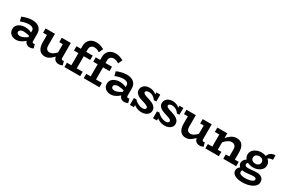

<svg xmlns="http://www.w3.org/2000/svg" viewBox="122 -2140 5526 3761"><g transform="rotate(30 2885.5 -259.0)"><path d="M510 7.8Q479.1 7.8 453.4 -7.4Q427.7 -22.6 412.3 -52.1Q396.9 -81.6 396.9 -123.8V-298Q396.9 -327 381.2 -344.7Q365.6 -362.4 339 -370.5Q312.5 -378.6 280.7 -378.6Q241.1 -378.6 194.5 -367.6Q147.9 -356.5 98.8 -337.3L73.7 -431.9Q130.5 -455.8 188.1 -469.5Q245.7 -483.2 297.5 -483.2Q368.1 -483.2 416.8 -460.2Q465.5 -437.2 490.2 -394.9Q515 -352.5 515 -292.7V-134.6Q515 -113.7 523.3 -104.5Q531.6 -95.3 544.7 -95.3Q553.4 -95.3 560.7 -97.5Q568 -99.7 572.9 -101.4L597.5 -12.8Q585.7 -6.1 562.6 0.8Q539.5 7.8 510 7.8ZM207.2 13.8Q163.8 13.8 126.6 -2.8Q89.4 -19.5 66.9 -53.1Q44.4 -86.8 44.4 -137.4Q45.2 -189.3 74.5 -224Q103.9 -258.8 149.1 -276.2Q194.4 -293.5 243 -293.5Q303.6 -293.5 346.7 -279.3Q389.9 -265.1 434.8 -243.5V-165.8Q382.1 -190.4 340.2 -197.2Q298.3 -204 266.7 -204.2Q240.8 -204.5 218.3 -197.5Q195.7 -190.5 181.8 -177Q167.9 -163.6 167.9 -142Q167.9 -124.1 178.2 -112.1Q188.5 -100 205.6 -94.3Q222.6 -88.5 241.7 -88.5Q263.6 -88.5 294.3 -98.5Q325.1 -108.4 361.1 -129.9Q397.2 -151.3 434.8 -185.7L432.5 -103.3Q398 -67.1 361 -40.7Q324.1 -14.2 285.9 -0.2Q247.8 13.8 207.2 13.8Z M861.5 14Q820.8 14 789.2 -0.1Q757.6 -14.1 735.7 -41.7Q713.7 -69.2 702.2 -110.8Q690.7 -152.3 690.7 -206.6V-471H814.9V-208.2Q814.9 -184.7 819.6 -165.4Q824.3 -146.1 834.9 -131.7Q845.4 -117.3 862.9 -109.3Q880.4 -101.3 906.8 -101.3Q929.9 -101.3 954.3 -112Q978.7 -122.6 1004.2 -143Q1029.7 -163.3 1055.9 -193.1Q1082.1 -222.9 1108.6 -260.3V-162.8Q1076 -119.6 1045.8 -86.7Q1015.6 -53.8 986 -31.4Q956.4 -9 925.8 2.5Q895.2 14 861.5 14ZM603.1 -372.5V-471H793.3V-372.5ZM1173.3 9.2Q1137 9.2 1109.3 -5.9Q1081.6 -21 1065.7 -50.5Q1049.8 -80 1049.8 -122.2V-471H1174V-132.9Q1174 -111.8 1182.7 -102.9Q1191.3 -93.9 1203.4 -93.9Q1212.8 -93.9 1219.4 -95.6Q1226 -97.4 1231.2 -99.8L1257 -11.2Q1244 -4.2 1221.6 2.5Q1199.3 9.2 1173.3 9.2ZM969.9 -372.5V-471H1157.9V-372.5Z M1401.9 -50.6V-533.7Q1401.9 -595.6 1427.3 -640.3Q1452.7 -685 1498.7 -709Q1544.7 -733 1605.3 -733Q1656.7 -733 1697.8 -719.3Q1738.9 -705.6 1783.4 -682.5L1739.5 -587Q1706.9 -608.3 1679.9 -618.3Q1652.8 -628.4 1620.6 -628.4Q1589.9 -628.4 1568.1 -616Q1546.4 -603.7 1534.7 -583.1Q1523.1 -562.5 1523.1 -536.7V-50.6ZM1301.6 0V-98.5H1657.5V0ZM1301.6 -372.5V-471H1669.5V-372.5Z M1837.9 -50.6V-533.7Q1837.9 -595.6 1863.3 -640.3Q1888.7 -685 1934.7 -709Q1980.7 -733 2041.3 -733Q2092.7 -733 2133.8 -719.3Q2174.9 -705.6 2219.4 -682.5L2175.5 -587Q2142.9 -608.3 2115.9 -618.3Q2088.8 -628.4 2056.6 -628.4Q2025.9 -628.4 2004.1 -616Q1982.4 -603.7 1970.7 -583.1Q1959.1 -562.5 1959.1 -536.7V-50.6ZM1737.6 0V-98.5H2093.5V0ZM1737.6 -372.5V-471H2105.5V-372.5Z M2649 7.8Q2618.1 7.8 2592.4 -7.4Q2566.7 -22.6 2551.3 -52.1Q2535.9 -81.6 2535.9 -123.8V-298Q2535.9 -327 2520.2 -344.7Q2504.6 -362.4 2478 -370.5Q2451.5 -378.6 2419.7 -378.6Q2380.1 -378.6 2333.5 -367.6Q2286.9 -356.5 2237.8 -337.3L2212.7 -431.9Q2269.5 -455.8 2327.1 -469.5Q2384.7 -483.2 2436.5 -483.2Q2507.1 -483.2 2555.8 -460.2Q2604.5 -437.2 2629.2 -394.9Q2654 -352.5 2654 -292.7V-134.6Q2654 -113.7 2662.3 -104.5Q2670.6 -95.3 2683.7 -95.3Q2692.4 -95.3 2699.7 -97.5Q2707 -99.7 2711.9 -101.4L2736.5 -12.8Q2724.7 -6.1 2701.6 0.8Q2678.5 7.8 2649 7.8ZM2346.2 13.8Q2302.8 13.8 2265.6 -2.8Q2228.4 -19.5 2205.9 -53.1Q2183.4 -86.8 2183.4 -137.4Q2184.2 -189.3 2213.5 -224Q2242.9 -258.8 2288.1 -276.2Q2333.4 -293.5 2382 -293.5Q2442.6 -293.5 2485.7 -279.3Q2528.9 -265.1 2573.8 -243.5V-165.8Q2521.1 -190.4 2479.2 -197.2Q2437.3 -204 2405.7 -204.2Q2379.8 -204.5 2357.3 -197.5Q2334.7 -190.5 2320.8 -177Q2306.9 -163.6 2306.9 -142Q2306.9 -124.1 2317.2 -112.1Q2327.5 -100 2344.6 -94.3Q2361.6 -88.5 2380.7 -88.5Q2402.6 -88.5 2433.3 -98.5Q2464.1 -108.4 2500.1 -129.9Q2536.2 -151.3 2573.8 -185.7L2571.5 -103.3Q2537 -67.1 2500 -40.7Q2463.1 -14.2 2424.9 -0.2Q2386.8 13.8 2346.2 13.8Z M3048.8 14Q3014.3 14 2981.8 6.4Q2949.4 -1.2 2920.3 -16.4Q2891.3 -31.5 2866.9 -53.6Q2842.5 -75.8 2824.5 -105L2872.6 -106.3V1H2783.4V-153.8L2837 -158.2Q2857.9 -133.1 2890.2 -111.7Q2922.4 -90.4 2958.5 -77.8Q2994.7 -65.2 3027 -65.2Q3049.3 -65.2 3064.8 -70.3Q3080.4 -75.4 3088.8 -85.5Q3097.2 -95.6 3097.2 -109.1Q3097.2 -120.7 3090.4 -130.8Q3083.7 -140.8 3068.6 -149.5Q3053.5 -158.2 3028.3 -167.5Q3003.2 -176.8 2965.8 -186.6Q2909.1 -202.5 2868.2 -223.4Q2827.3 -244.3 2805.3 -274.4Q2783.2 -304.6 2783.2 -346.6Q2783.2 -384.5 2804 -415.6Q2824.7 -446.7 2862.1 -465.3Q2899.6 -484 2950.4 -484Q2994.1 -484 3032.5 -470.9Q3070.8 -457.8 3101.7 -431.8Q3132.6 -405.8 3153.8 -366.7L3109.1 -364.9V-471H3197.7V-317.2L3144 -311.8Q3125.5 -341.6 3099.6 -362.5Q3073.6 -383.3 3044.2 -394.1Q3014.8 -404.8 2984.7 -404.8Q2962.8 -404.8 2945.6 -399.3Q2928.4 -393.9 2918.8 -383.8Q2909.3 -373.7 2909.3 -360.2Q2909.3 -348.8 2916.6 -339.5Q2923.8 -330.2 2939.1 -321.8Q2954.4 -313.4 2978.4 -304.8Q3002.3 -296.2 3035.3 -286.8Q3091.1 -270.9 3133.5 -249.1Q3175.9 -227.3 3199.6 -196.1Q3223.2 -165 3223.2 -120.3Q3223.2 -80.3 3200.2 -50Q3177.2 -19.6 3137.9 -2.8Q3098.5 14 3048.8 14Z M3570.8 14Q3536.3 14 3503.8 6.4Q3471.4 -1.2 3442.3 -16.4Q3413.3 -31.5 3388.9 -53.6Q3364.5 -75.8 3346.5 -105L3394.6 -106.3V1H3305.4V-153.8L3359 -158.2Q3379.9 -133.1 3412.2 -111.7Q3444.4 -90.4 3480.5 -77.8Q3516.7 -65.2 3549 -65.2Q3571.3 -65.2 3586.8 -70.3Q3602.4 -75.4 3610.8 -85.5Q3619.2 -95.6 3619.2 -109.1Q3619.2 -120.7 3612.4 -130.8Q3605.7 -140.8 3590.6 -149.5Q3575.5 -158.2 3550.3 -167.5Q3525.2 -176.8 3487.8 -186.6Q3431.1 -202.5 3390.2 -223.4Q3349.3 -244.3 3327.3 -274.4Q3305.2 -304.6 3305.2 -346.6Q3305.2 -384.5 3326 -415.6Q3346.7 -446.7 3384.1 -465.3Q3421.6 -484 3472.4 -484Q3516.1 -484 3554.5 -470.9Q3592.8 -457.8 3623.7 -431.8Q3654.6 -405.8 3675.8 -366.7L3631.1 -364.9V-471H3719.7V-317.2L3666 -311.8Q3647.5 -341.6 3621.6 -362.5Q3595.6 -383.3 3566.2 -394.1Q3536.8 -404.8 3506.7 -404.8Q3484.8 -404.8 3467.6 -399.3Q3450.4 -393.9 3440.8 -383.8Q3431.3 -373.7 3431.3 -360.2Q3431.3 -348.8 3438.6 -339.5Q3445.8 -330.2 3461.1 -321.8Q3476.4 -313.4 3500.4 -304.8Q3524.3 -296.2 3557.3 -286.8Q3613.1 -270.9 3655.5 -249.1Q3697.9 -227.3 3721.6 -196.1Q3745.2 -165 3745.2 -120.3Q3745.2 -80.3 3722.2 -50Q3699.2 -19.6 3659.9 -2.8Q3620.5 14 3570.8 14Z M4048.5 14Q4007.8 14 3976.2 -0.1Q3944.6 -14.1 3922.7 -41.7Q3900.7 -69.2 3889.2 -110.8Q3877.7 -152.3 3877.7 -206.6V-471H4001.9V-208.2Q4001.9 -184.7 4006.6 -165.4Q4011.3 -146.1 4021.9 -131.7Q4032.4 -117.3 4049.9 -109.3Q4067.4 -101.3 4093.8 -101.3Q4116.9 -101.3 4141.3 -112Q4165.7 -122.6 4191.2 -143Q4216.7 -163.3 4242.9 -193.1Q4269.1 -222.9 4295.6 -260.3V-162.8Q4263 -119.6 4232.8 -86.7Q4202.6 -53.8 4173 -31.4Q4143.4 -9 4112.8 2.5Q4082.2 14 4048.5 14ZM3790.1 -372.5V-471H3980.3V-372.5ZM4360.3 9.2Q4324 9.2 4296.3 -5.9Q4268.6 -21 4252.7 -50.5Q4236.8 -80 4236.8 -122.2V-471H4361V-132.9Q4361 -111.8 4369.7 -102.9Q4378.3 -93.9 4390.4 -93.9Q4399.8 -93.9 4406.4 -95.6Q4413 -97.4 4418.2 -99.8L4444 -11.2Q4431 -4.2 4408.6 2.5Q4386.3 9.2 4360.3 9.2ZM4156.9 -372.5V-471H4344.9V-372.5Z M4975.6 0V-262.4Q4975.6 -285.6 4969.3 -304.7Q4962.9 -323.9 4950.4 -337.8Q4937.8 -351.7 4919.7 -359.3Q4901.6 -366.9 4878 -366.9Q4852.4 -366.9 4826.5 -356.5Q4800.6 -346.2 4774.4 -325.8Q4748.1 -305.4 4721.9 -276.1Q4695.6 -246.8 4668.3 -208.9V-307.6Q4701.5 -350.7 4732.1 -383.3Q4762.8 -415.9 4792.9 -438.3Q4822.9 -460.8 4855 -471.9Q4887.1 -483 4923.3 -483Q4965.8 -483 4998.8 -469.4Q5031.7 -455.9 5054 -428.2Q5076.3 -400.6 5088.1 -359.7Q5099.9 -318.7 5099.9 -263.8V0ZM4488.6 0V-98.5H4794.5V0ZM4588.9 0V-471H4713.2V0ZM4488.6 -372.5V-471H4684.8V-372.5ZM4894.3 0V-98.5H5186.6V0Z M5439.8 215.3Q5374.6 215.3 5322.4 199.5Q5270.3 183.7 5239.9 153Q5209.6 122.3 5209.6 77.8Q5209.6 47.3 5225.6 23Q5241.6 -1.2 5264.4 -19.4Q5287.2 -37.6 5307.3 -49.2L5359.9 -21.9Q5344.8 -14.7 5330.5 5.3Q5316.2 25.3 5316.2 51.5Q5316.2 72 5331.8 86.3Q5347.5 100.7 5378.9 108Q5410.3 115.3 5456.3 115.3Q5504.4 115.3 5546.7 106.3Q5589 97.3 5615.5 80.4Q5642.1 63.6 5642.1 41.2Q5642.1 18.5 5625 9.4Q5608 0.2 5576.2 0.2Q5555.2 0.2 5533.1 2.5Q5511 4.7 5486.8 7.6Q5462.5 10.5 5434.7 12.8Q5406.9 15 5374.1 15Q5333.6 15 5299.8 0.6Q5266 -13.9 5245.6 -39.7Q5225.2 -65.5 5225.2 -100Q5225.2 -135.4 5243 -162.2Q5260.8 -189 5288.6 -208Q5316.3 -227 5345.9 -237.4L5393.3 -203.2Q5377.3 -195.6 5363.5 -183.8Q5349.6 -172 5341.1 -158.3Q5332.5 -144.5 5332.5 -129.5Q5332.5 -113.3 5341.5 -103.2Q5350.5 -93.2 5365 -88.3Q5379.6 -83.4 5397.9 -83.4Q5424.1 -83.4 5447.9 -85.3Q5471.7 -87.2 5495.6 -89.7Q5519.4 -92.2 5545.6 -94.1Q5571.9 -96 5603.1 -96Q5647.9 -96 5682.3 -81.2Q5716.7 -66.4 5736.1 -38Q5755.6 -9.7 5755.6 33.5Q5755.6 76.2 5730.7 109.8Q5705.8 143.4 5661.9 166.7Q5618 190.1 5561 202.7Q5504 215.3 5439.8 215.3ZM5482.4 -143Q5442.5 -143 5403.4 -153.6Q5364.3 -164.2 5332.5 -185.3Q5300.7 -206.5 5281.7 -238.3Q5262.8 -270.2 5262.8 -312Q5262.8 -354.8 5282.9 -386.8Q5303 -418.8 5335.7 -440.3Q5368.4 -461.8 5406.7 -472.4Q5445.1 -483 5482.4 -483Q5522.7 -483 5561.8 -472.4Q5600.9 -461.8 5632.9 -440.8Q5664.8 -419.8 5684.3 -388.3Q5703.7 -356.8 5703.7 -315Q5703.7 -272.5 5683.6 -240.1Q5663.5 -207.7 5630.7 -186.1Q5598 -164.5 5559 -153.7Q5520.1 -143 5482.4 -143ZM5483.1 -229.2Q5512.8 -229.2 5534.8 -240.2Q5556.9 -251.2 5569.3 -270.9Q5581.7 -290.5 5581.7 -315Q5581.7 -339.8 5569.1 -358.4Q5556.5 -377 5534.3 -386.9Q5512.2 -396.8 5483.1 -396.8Q5454.3 -396.8 5431.8 -385.9Q5409.2 -375 5396.6 -356.3Q5384 -337.5 5384 -312Q5384 -287.2 5396.6 -268.6Q5409.2 -250 5431.7 -239.6Q5454.1 -229.2 5483.1 -229.2ZM5622.9 -410.3 5582.2 -442Q5588.9 -475.4 5603.9 -499.4Q5618.9 -523.4 5641 -538.8Q5663.1 -554.1 5690.1 -561.8Q5717.2 -569.5 5747.2 -569.8V-468.5Q5705.9 -467.8 5675.6 -456.1Q5645.2 -444.4 5622.9 -410.3Z"/></g></svg>

Font: BioRhyme ExtraBold
Style: Regular
Weight: 800
Designer: Aoife Mooney
Foundry: Aoife Mooney Type
Version: Version 1.600;gftools[0.9.33]